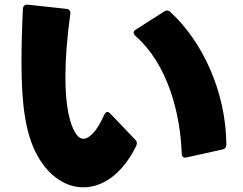

<svg xmlns="http://www.w3.org/2000/svg" viewBox="-20 -776 1040 822"><path d="M140 -110C189 -21 262 26 337 26C419 26 503 -30 562 -149C565 -154 566 -159 566 -163C566 -168 564 -173 559 -178L452 -290C448 -294 444 -297 440 -297C435 -297 430 -292 426 -284C396 -216 363 -182 337 -182C327 -182 318 -187 310 -197C277 -239 260 -326 260 -447C260 -525 267 -615 281 -716C283 -728 277 -737 265 -738L99 -756C86 -757 79 -751 78 -738C74 -654 72 -578 72 -509C72 -333 88 -204 140 -110ZM779 -102 932 -136C943 -138 949 -145 949 -157C948 -377 850 -596 709 -725C705 -729 700 -731 695 -731C691 -731 687 -730 683 -727L561 -649C555 -645 552 -641 552 -636C552 -631 555 -627 560 -622C698 -501 752 -292 758 -118C758 -105 766 -99 779 -102Z"/></svg>

Font: LINE Seed JP_OTF ExtraBold
Style: Regular
Weight: 800
Designer: LY Corporation & Fontrix & Fontworks
Version: Version 1.013